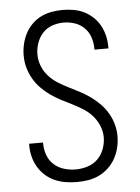

<svg xmlns="http://www.w3.org/2000/svg" viewBox="-53 -785 607 835"><g transform="rotate(-5 250.0 -367.5)"><path d="M249 8Q224 8 199.5 4Q175 0 152.5 -10Q130 -20 111.5 -36.5Q93 -53 80.5 -74.5Q68 -96 62 -120Q56 -144 56 -169V-176H117V-171Q117 -145 126 -120.5Q135 -96 154 -79Q173 -62 198 -54.5Q223 -47 249 -47Q275 -47 300.5 -55Q326 -63 344.5 -81Q363 -99 372.5 -124.5Q382 -150 382 -176Q382 -202 371.5 -227Q361 -252 343.5 -271.5Q326 -291 303.5 -305Q281 -319 257 -331Q233 -343 209.5 -355Q186 -367 164.5 -382.5Q143 -398 124.5 -417Q106 -436 93 -459Q80 -482 73 -507.5Q66 -533 66 -560Q66 -584 71.5 -608.5Q77 -633 88 -654.5Q99 -676 116.5 -694Q134 -712 156 -723Q178 -734 202.5 -738.5Q227 -743 251 -743Q275 -743 299 -739Q323 -735 344.5 -724.5Q366 -714 384 -697Q402 -680 413.5 -659Q425 -638 430.5 -614Q436 -590 436 -566V-559H375V-564Q375 -589 367 -613Q359 -637 341.5 -654.5Q324 -672 300 -680Q276 -688 251 -688Q226 -688 201.5 -679.5Q177 -671 160 -652.5Q143 -634 134.5 -609.5Q126 -585 126 -560Q126 -533 136 -508Q146 -483 164 -463.5Q182 -444 204.5 -430Q227 -416 250.5 -404.5Q274 -393 297.5 -380.5Q321 -368 342.5 -352.5Q364 -337 382.5 -318Q401 -299 414.5 -276Q428 -253 435 -227.5Q442 -202 442 -176Q442 -150 436 -125.5Q430 -101 418 -79Q406 -57 387.5 -39.5Q369 -22 346.5 -11Q324 0 299 4Q274 8 249 8Z"/></g></svg>

Font: Iosevka Term Curly Light
Style: Regular
Weight: 300
Designer: Belleve Invis
Foundry: Belleve Invis
Version: Version 32.3.0